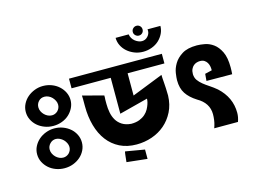

<svg xmlns="http://www.w3.org/2000/svg" viewBox="-109 -951 1626 1221"><g transform="rotate(-15 704.5 -340.0)"><path d="M198.2 -542Q228.5 -542 255.4 -531.7Q282.2 -521.5 302.2 -503.4Q322.3 -485.4 334 -461.4Q345.7 -437.5 345.7 -410.2Q345.7 -383.8 334 -359.9Q322.3 -335.9 302.7 -317.9Q283.2 -299.8 255.9 -289.6Q228.5 -279.3 198.2 -279.3Q168 -279.3 141.1 -289.6Q114.3 -299.8 94.2 -317.4Q74.2 -335 62.5 -358.9Q50.8 -382.8 50.8 -410.2Q50.8 -437.5 63 -461.9Q75.2 -486.3 95.7 -503.9Q116.2 -521.5 142.6 -531.7Q168.9 -542 198.2 -542ZM244.1 -361.3Q261.7 -378.9 261.7 -402.3Q261.7 -416 255.4 -428.7Q249 -441.4 239.3 -451.7Q229.5 -461.9 216.3 -467.8Q203.1 -473.6 190.4 -473.6Q166 -473.6 150.9 -457Q135.7 -440.4 135.7 -418Q135.7 -403.3 142.1 -390.6Q148.4 -377.9 158.2 -368.2Q168 -358.4 180.7 -352.5Q193.4 -346.7 207 -346.7Q227.5 -346.7 244.1 -361.3ZM198.2 -262.7Q228.5 -262.7 255.4 -252.4Q282.2 -242.2 302.2 -224.6Q322.3 -207 334 -183.1Q345.7 -159.2 345.7 -131.8Q345.7 -104.5 334 -80.6Q322.3 -56.6 302.2 -39.1Q282.2 -21.5 255.4 -11.2Q228.5 -1 198.2 -1Q168.9 -1 142.1 -10.7Q115.2 -20.5 95.2 -38.1Q75.2 -55.7 63 -79.6Q50.8 -103.5 50.8 -131.8Q50.8 -159.2 63 -183.1Q75.2 -207 95.2 -224.6Q115.2 -242.2 142.1 -252.4Q168.9 -262.7 198.2 -262.7ZM244.1 -83Q261.7 -100.6 261.7 -124Q261.7 -136.7 255.4 -149.9Q249 -163.1 239.3 -172.9Q229.5 -182.6 216.3 -189Q203.1 -195.3 190.4 -195.3Q168 -195.3 151.9 -178.7Q135.7 -162.1 135.7 -139.6Q135.7 -125 142.1 -112.3Q148.4 -99.6 158.2 -89.8Q168 -80.1 180.7 -74.2Q193.4 -68.4 207 -68.4Q227.5 -68.4 244.1 -83Z M952.1 -277.3Q950.2 -217.8 926.8 -171.4Q903.3 -125 866.2 -93.3Q829.1 -61.5 780.8 -44.9Q732.4 -28.3 679.7 -28.3Q617.2 -28.3 569.3 -52.2Q521.5 -76.2 489.3 -118.7Q457 -161.1 440.4 -220.2Q423.8 -279.3 423.8 -348.6V-370.1Q423.8 -382.8 423.8 -394.5Q423.8 -406.2 422.9 -418.9L560.5 -382.8Q560.5 -375 560.5 -368.2Q560.5 -361.3 559.6 -355.5V-326.2Q559.6 -297.9 564.9 -270Q570.3 -242.2 583.5 -219.7Q596.7 -197.3 620.1 -182.1Q643.6 -167 679.7 -164.1Q711.9 -164.1 734.9 -173.3Q757.8 -182.6 772.9 -196.3Q788.1 -210 796.9 -226.1Q805.7 -242.2 810.5 -256.8Q815.4 -271.5 816.4 -281.2Q817.4 -291 817.4 -293L628.9 -244.1V-480.5H371.1V-543.9H982.4V-480.5H740.2V-334L945.3 -415Q945.3 -398.4 948.2 -364.3Q951.2 -330.1 952.1 -277.3ZM586.9 63.5 587.9 52.7Q588.9 44.9 589.8 35.2Q590.8 25.4 591.8 16.6Q592.8 7.8 593.8 2Q594.7 -3.9 595.7 -4.9L721.7 16.6V78.1Z M810.5 -717.8Q812.5 -704.1 819.3 -692.4Q826.2 -680.7 836.4 -672.4Q846.7 -664.1 858.4 -659.2Q870.1 -654.3 881.8 -654.3Q904.3 -654.3 919.9 -670.9Q935.5 -687.5 935.5 -708Q935.5 -710 935.1 -712.9Q934.6 -715.8 934.6 -717.8H1019.5Q1019.5 -691.4 1007.8 -667.5Q996.1 -643.6 976.6 -625.5Q957 -607.4 929.7 -597.2Q902.3 -586.9 872.1 -586.9Q841.8 -586.9 814.9 -597.7Q788.1 -608.4 768.1 -626Q748 -643.6 736.3 -667.5Q724.6 -691.4 724.6 -717.8ZM904.3 -725.6Q904.3 -711.9 895 -702.6Q885.7 -693.4 872.1 -693.4Q859.4 -693.4 849.6 -702.6Q839.8 -711.9 839.8 -725.6Q839.8 -739.3 849.6 -748.5Q859.4 -757.8 872.1 -757.8Q885.7 -757.8 895 -748.5Q904.3 -739.3 904.3 -725.6Z M1337.9 0H1181.6L1186.5 -14.6Q1192.4 -33.2 1194.8 -52.2Q1197.3 -71.3 1197.3 -88.9Q1197.3 -163.1 1123 -205.1Q1078.1 -233.4 1055.2 -268.1Q1032.2 -302.7 1032.2 -356.4Q1032.2 -372.1 1036.6 -402.3Q1041 -432.6 1059.1 -462.9Q1077.1 -493.2 1112.8 -515.6Q1148.4 -538.1 1210.9 -538.1Q1232.4 -538.1 1262.2 -532.7Q1292 -527.3 1318.8 -507.8Q1345.7 -488.3 1364.3 -450.2Q1382.8 -412.1 1382.8 -347.7Q1382.8 -336.9 1382.3 -325.2Q1381.8 -313.5 1380.9 -302.7L1211.9 -303.7L1215.8 -349.6L1261.7 -360.4V-368.2Q1261.7 -377 1259.3 -388.7Q1256.8 -400.4 1250.5 -411.1Q1244.1 -421.9 1232.9 -429.2Q1221.7 -436.5 1204.1 -436.5Q1193.4 -436.5 1182.1 -433.1Q1170.9 -429.7 1161.6 -421.9Q1152.3 -414.1 1146 -400.9Q1139.6 -387.7 1139.6 -367.2Q1140.6 -343.8 1152.3 -327.1Q1164.1 -310.5 1182.1 -295.9Q1200.2 -281.2 1222.7 -266.6Q1245.1 -252 1268.6 -232.4Q1348.6 -159.2 1348.6 -57.6Q1348.6 -29.3 1337.9 0Z"/></g></svg>

Font: Shorif Bongobondhu ANSI V2
Style: Regular
Weight: 400
Designer: Shorif Uddin Shishir, Shorif art & Design, e-mail : shorifart@gmail.com, facebook : Shorif2001
Foundry: Lipighor Font Foundry
Version: Designed By Shorif Uddin Shishir | Build By Niladri Shekhar 